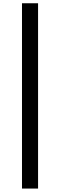

<svg xmlns="http://www.w3.org/2000/svg" viewBox="-20 -878 361 1155"><path d="M112.3 256.3V-858.4H209V256.3Z"/></svg>

Font: Goblin
Style: Regular
Weight: 400
Designer: Riccardo De Franceschi
Foundry: Sorkin Type Co.
Version: Version 1.001